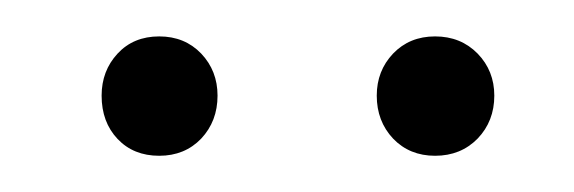

<svg xmlns="http://www.w3.org/2000/svg" viewBox="-20 -752 317 106"><path d="M100.1 -699.2Q100.1 -685.1 91.1 -675.5Q82 -666 67.9 -666Q53.7 -666 44.9 -675.3Q36.1 -684.6 36.1 -699.2Q36.1 -712.9 44.9 -722.4Q53.7 -731.9 67.9 -731.9Q82 -731.9 91.1 -722.4Q100.1 -712.9 100.1 -699.2ZM252.9 -699.2Q252.9 -685.1 243.7 -675.5Q234.4 -666 220.2 -666Q206.1 -666 197 -675.5Q188 -685.1 188 -699.2Q188 -712.9 197 -722.4Q206.1 -731.9 220.2 -731.9Q234.4 -731.9 243.7 -722.4Q252.9 -712.9 252.9 -699.2Z"/></svg>

Font: Fira Sans Compressed ExtraLight
Style: Regular
Weight: 250
Width: 1
Designer: Carrois Corporate & Edenspiekermann AG
Foundry: Carrois Corporate GbR & Edenspiekermann AG
Version: Version 4.203;PS 004.203;hotconv 1.0.88;makeotf.lib2.5.64775